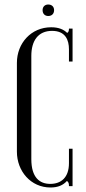

<svg xmlns="http://www.w3.org/2000/svg" viewBox="-20 -826 380 852"><path d="M169 -781C169 -765 179 -755 194 -755C210 -755 220 -765 220 -781C220 -796 210 -806 194 -806C179 -806 169 -796 169 -781ZM55 -153C55 -66 117 6 204 6C237 6 260 -4 277 -23C285 -18 286 -10 286 0H302V-166H286V-102C286 -38 251 -10 203 -10C156 -10 119 -38 119 -120V-578C119 -645 149 -689 211 -689C271 -689 286 -648 286 -607V-553H302V-699H286C286 -689 284 -683 278 -680C262 -696 239 -705 207 -705C118 -705 55 -634 55 -547Z"/></svg>

Font: Emberly
Style: Regular
Weight: 400
Designer: Rajesh Rajput
Foundry: Rajesh Rajput
Version: Version 1.000